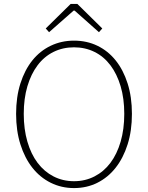

<svg xmlns="http://www.w3.org/2000/svg" viewBox="-20 -945 754 978"><path d="M357 13Q293 13 238.5 -14Q184 -41 145 -90.5Q106 -140 84 -209.5Q62 -279 62 -365Q62 -451 84 -520Q106 -589 145 -637.5Q184 -686 238.5 -712Q293 -738 357 -738Q422 -738 476 -712Q530 -686 569 -637.5Q608 -589 630 -520Q652 -451 652 -365Q652 -279 630 -209.5Q608 -140 569 -90.5Q530 -41 476 -14Q422 13 357 13ZM357 -22Q414 -22 461.5 -46.5Q509 -71 542.5 -115.5Q576 -160 594.5 -223.5Q613 -287 613 -365Q613 -443 594.5 -505.5Q576 -568 542.5 -612.5Q509 -657 461.5 -680.5Q414 -704 357 -704Q300 -704 252.5 -680.5Q205 -657 171.5 -612.5Q138 -568 119.5 -505.5Q101 -443 101 -365Q101 -287 119.5 -223.5Q138 -160 171.5 -115.5Q205 -71 252.5 -46.5Q300 -22 357 -22ZM340 -925H374L501 -800L484 -781L360 -891H355L230 -781L213 -800Z"/></svg>

Font: Kinto Sans Thin
Style: Regular
Weight: 100
Designer: Authors: Ryoko NISHIZUKA  (kana & ideographs); Paul D. Hunt (Latin, Greek & Cyrillic); Wenlong ZHANG  (bopomofo); Sandol
Foundry: Adobe Systems Incorporated, ookami Inc.
Version: Version 0.001